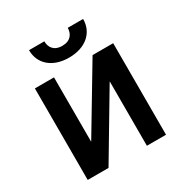

<svg xmlns="http://www.w3.org/2000/svg" viewBox="-170 -861 944 991"><g transform="rotate(-30 302.0 -366.0)"><path d="M182.5 -161.6V-545.5H68.5V0H192.5L421.2 -384.2V0H535.2V-545.5H412.3ZM141 -731.5C140.6 -650.2 203.1 -594.5 301.5 -594.5C400.9 -594.5 463.4 -650.2 463.4 -731.5H371.8C371.4 -696.4 351.6 -664.8 301.5 -664.8C251.1 -664.8 232.2 -696.7 232.2 -731.5Z"/></g></svg>

Font: Magic Ui Pro Semi Bold
Style: Regular
Weight: 600
Designer: Stefan Endress, Andreas Faust
Version: Version 1.000;FEAKit 1.0